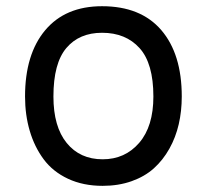

<svg xmlns="http://www.w3.org/2000/svg" viewBox="-20 -586 669 621"><path d="M310.1 -565.9Q435.1 -565.9 501.5 -488.8Q567.9 -411.6 567.9 -273.9Q567.9 -226.6 558.1 -184.1Q548.3 -141.6 527.8 -105Q507.3 -68.4 477.8 -41.7Q448.2 -15.1 405.8 0Q363.3 15.1 312 15.1Q249 15.1 200 -7.8Q150.9 -30.8 121.1 -71Q91.3 -111.3 76.2 -162.8Q61 -214.4 61 -273.9Q61 -410.6 126.2 -488.3Q191.4 -565.9 310.1 -565.9ZM310.1 -480Q236.3 -480 194.6 -430.7Q152.8 -381.3 152.8 -273.9Q152.8 -176.3 195.8 -123.5Q238.8 -70.8 312 -70.8Q384.3 -70.8 430.2 -124Q476.1 -177.2 476.1 -273.9Q476.1 -380.9 431.4 -430.4Q386.7 -480 310.1 -480Z"/></svg>

Font: Stilu
Style: Regular
Weight: 400
Designer: Genilson Lima Santos
Foundry: Genilson Lima Santos
Version: Version 1.200;PS 001.200;hotconv 1.0.88;makeotf.lib2.5.64775